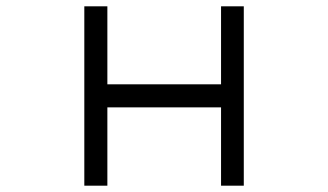

<svg xmlns="http://www.w3.org/2000/svg" viewBox="-20 -560 1040 608"><path d="M247 -540H320V-293H680V-540H752V28H680V-220H320V28H247Z"/></svg>

Font: DotGothic16
Style: Regular
Weight: 400
Designer: Fontworks Inc.
Foundry: Fontworks Inc.
Version: Version 1.100